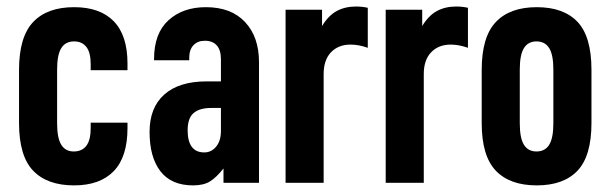

<svg xmlns="http://www.w3.org/2000/svg" viewBox="-20 -558 1862 586"><path d="M38.1 -182.6V-344.7Q38.1 -445.3 81.1 -490.7Q124 -536.1 206.1 -536.1Q285.2 -536.1 327.1 -493.2Q369.1 -450.2 369.1 -364.3V-343.8H256.8V-362.3Q256.8 -397.5 243.7 -414.6Q230.5 -431.6 206.1 -431.6Q179.7 -431.6 167 -411.1Q154.3 -390.6 154.3 -345.7V-181.6Q154.3 -136.7 167 -116.2Q179.7 -95.7 205.1 -95.7Q230.5 -95.7 243.7 -113.3Q256.8 -130.9 256.8 -167V-183.6H369.1V-167Q369.1 -79.1 327.1 -35.6Q285.2 7.8 206.1 7.8Q124 7.8 81.1 -37.1Q38.1 -82 38.1 -182.6Z M770.5 -368.2V0H662.1V-43.9Q640.6 -16.6 621.1 -4.4Q601.6 7.8 569.3 7.8Q502.9 7.8 469.7 -35.2Q436.5 -78.1 436.5 -155.3Q436.5 -229.5 481.4 -269.5Q526.4 -309.6 610.4 -309.6H654.3V-377Q654.3 -405.3 641.6 -419.4Q628.9 -433.6 605.5 -433.6Q583 -433.6 570.3 -419.9Q557.6 -406.2 557.6 -381.8V-374H450.2V-377.9Q450.2 -456.1 494.1 -496.1Q538.1 -536.1 608.4 -536.1Q685.5 -536.1 728 -490.7Q770.5 -445.3 770.5 -368.2ZM654.3 -158.2V-228.5H624Q588.9 -228.5 570.8 -212.9Q552.7 -197.3 552.7 -160.2Q552.7 -127 565.4 -109.9Q578.1 -92.8 603.5 -92.8Q625 -92.8 639.6 -110.4Q654.3 -127.9 654.3 -158.2Z M851.6 -528.3H962.9V-478.5Q982.4 -510.7 1007.8 -524.4Q1033.2 -538.1 1066.4 -538.1Q1085.9 -538.1 1102.5 -534.2V-412.1Q1075.2 -421.9 1049.8 -421.9Q1012.7 -421.9 990.2 -398.4Q967.8 -375 967.8 -332V0H851.6Z M1157.2 -528.3H1268.6V-478.5Q1288.1 -510.7 1313.5 -524.4Q1338.9 -538.1 1372.1 -538.1Q1391.6 -538.1 1408.2 -534.2V-412.1Q1380.9 -421.9 1355.5 -421.9Q1318.4 -421.9 1295.9 -398.4Q1273.4 -375 1273.4 -332V0H1157.2Z M1450.2 -182.6V-344.7Q1450.2 -445.3 1493.2 -490.7Q1536.1 -536.1 1618.2 -536.1Q1700.2 -536.1 1742.7 -491.2Q1785.2 -446.3 1785.2 -344.7V-182.6Q1785.2 -82 1742.7 -37.1Q1700.2 7.8 1618.2 7.8Q1536.1 7.8 1493.2 -37.1Q1450.2 -82 1450.2 -182.6ZM1668.9 -181.6V-345.7Q1668.9 -390.6 1656.2 -411.1Q1643.6 -431.6 1617.2 -431.6Q1591.8 -431.6 1579.1 -411.1Q1566.4 -390.6 1566.4 -345.7V-181.6Q1566.4 -136.7 1579.1 -116.2Q1591.8 -95.7 1617.2 -95.7Q1643.6 -95.7 1656.2 -116.2Q1668.9 -136.7 1668.9 -181.6Z"/></svg>

Font: Altinn-DIN Condensed
Style: DINCondensed-Bold
Weight: 700
Width: 3
Designer: Charles Nix
Foundry: Altinn
Version: Version 2.00